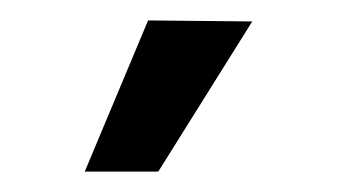

<svg xmlns="http://www.w3.org/2000/svg" viewBox="-20 -720 333 188"><path d="M63 -552H135L227 -699L125 -700Z"/></svg>

Font: Gemunu Libre ExtraLight SemiBold
Style: Regular
Weight: 600
Version: Version 1.100